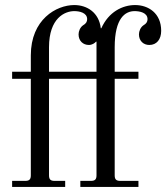

<svg xmlns="http://www.w3.org/2000/svg" viewBox="-20 -740 658 760"><path d="M28 0H238V-24H196C180 -24 174 -30 174 -46V-428H362V-46C362 -30 356 -24 340 -24H298V0H528V-24H456C440 -24 434 -30 434 -46V-428H528V-456H434V-553C434 -669 476 -696 513 -696C533 -696 564 -690 564 -664C564 -654 559 -646 548 -640C536 -632 530 -616 530 -604C530 -578 548 -562 571 -562C600 -562 618 -584 618 -618C618 -688 567 -720 515 -720C465 -720 410 -693 381 -628H379C372 -690 325 -720 274 -720C203 -720 102 -663 102 -521V-456H28V-428H102V-46C102 -30 96 -24 80 -24H28ZM174 -456V-553C174 -669 237 -696 274 -696C294 -696 325 -690 325 -664C325 -654 320 -646 309 -640C297 -632 291 -616 291 -604C291 -578 309 -562 332 -562C344 -562 355 -569 360 -575H362V-456Z"/></svg>

Font: Old Standard
Style: Regular
Weight: 400
Designer: Alexey Kryukov <alexios@thessalonica.org.ru>
Version: Version 2.0